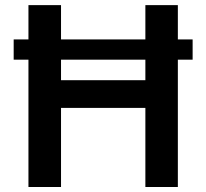

<svg xmlns="http://www.w3.org/2000/svg" viewBox="-20 -748 825 768"><path d="M750.5 -590.3V-509.3H34.7V-590.3ZM93.8 0V-727.5H224.1V-427.2H561.5V-727.5H691.4V0H561.5V-316.4H224.1V0Z"/></svg>

Font: Inter 20pt SemiBold
Style: Regular
Weight: 600
Version: Version 4.001;git-66647c0bb